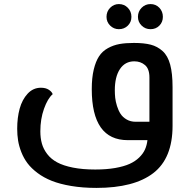

<svg xmlns="http://www.w3.org/2000/svg" viewBox="-20 -692 937 948"><path d="M566.9 -547.9Q542 -547.9 523.9 -565.7Q505.9 -583.5 505.9 -608.9Q505.9 -635.3 523.9 -653.6Q542 -671.9 566.9 -671.9Q593.3 -671.9 611.1 -653.6Q628.9 -635.3 628.9 -608.9Q628.9 -583 611.1 -565.4Q593.3 -547.9 566.9 -547.9ZM723.1 -547.9Q697.3 -547.9 679.2 -565.7Q661.1 -583.5 661.1 -608.9Q661.1 -635.3 679.2 -653.6Q697.3 -671.9 723.1 -671.9Q749.5 -671.9 766.8 -653.6Q784.2 -635.3 784.2 -608.9Q784.2 -583 766.8 -565.4Q749.5 -547.9 723.1 -547.9ZM641.1 -480Q691.4 -480 724.4 -471.4Q757.3 -462.9 783 -439.7Q808.6 -416.5 820.3 -373Q832 -329.6 832 -262.2V-70.8Q832 89.4 737.1 162.6Q642.1 235.8 456.1 235.8Q388.2 235.8 331.8 226.3Q275.4 216.8 235.6 200.9Q195.8 185.1 165.3 162.1Q134.8 139.2 116 114.3Q97.2 89.4 85.4 59.3Q73.7 29.3 69.3 1.7Q64.9 -25.9 64.9 -56.2Q64.9 -110.8 77.1 -155.5Q89.4 -200.2 116.5 -229.5Q143.6 -258.8 182.1 -258.8Q205.6 -258.8 220.7 -249Q235.8 -239.3 240.2 -227.1Q215.3 -205.6 197.3 -155Q179.2 -104.5 179.2 -43.9Q179.2 -10.3 186.8 16.8Q194.3 43.9 213.1 68.6Q231.9 93.3 262.2 109.6Q292.5 126 340.1 135.5Q387.7 145 450.2 145Q505.4 145 548.6 137.5Q591.8 129.9 619.9 117.2Q647.9 104.5 667.2 85.7Q686.5 66.9 695.8 46.1Q705.1 25.4 708 0H610.8Q433.1 0 433.1 -252Q433.1 -308.1 442.9 -348.6Q452.6 -389.2 469.2 -414.3Q485.8 -439.5 512.9 -454.3Q540 -469.2 570.1 -474.6Q600.1 -480 641.1 -480ZM546.9 -246.1Q546.9 -227.5 548.8 -209.2Q550.8 -190.9 557.6 -168.7Q564.5 -146.5 575.2 -129.9Q585.9 -113.3 605.2 -102.1Q624.5 -90.8 649.9 -90.8H717.8V-309.1Q717.8 -352.1 696 -370.6Q674.3 -389.2 643.1 -389.2Q597.7 -389.2 572.3 -351.1Q546.9 -313 546.9 -246.1Z"/></svg>

Font: El Messiri SemiBold
Style: Regular
Weight: 600
Designer: Mohamed Gaber
Foundry: Kief Type Foundry
Version: Version 2.007;PS 002.007;hotconv 1.0.88;makeotf.lib2.5.64775